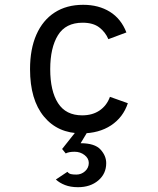

<svg xmlns="http://www.w3.org/2000/svg" viewBox="-20 -543 656 799"><path d="M319.5 12Q220.5 12 162.8 -58Q105 -128 105 -255Q105 -339 131.5 -399Q158 -459 207.5 -491Q257 -523 326 -523Q390.5 -523 437.2 -494Q484 -465 506 -408L431 -380Q418.5 -409.5 393 -429Q367.5 -448.5 324 -448.5Q253 -448.5 221 -396.2Q189 -344 189 -255Q189 -164.5 221.5 -113.8Q254 -63 322 -63Q365 -63 394.8 -83.5Q424.5 -104 437.5 -140L512 -113.5Q492.5 -54.5 442 -21.2Q391.5 12 319.5 12ZM304.5 236Q273.5 236 250.5 227Q227.5 218 212.5 204L260.5 172Q266.5 179.5 275 181.5Q283.5 183.5 297.5 183.5Q318.5 183.5 334 169.5Q349.5 155.5 349.5 135Q349.5 116 331.8 102.2Q314 88.5 290.5 88.5Q266.5 88.5 253.5 95.5L238.5 77L307.5 -10H353.5L315.5 53Q374 53 398 79Q422 105 422 136Q422 180 389 208Q356 236 304.5 236Z"/></svg>

Font: Overpass Mono Light
Style: Regular
Weight: 400
Monospace: yes
Version: Version 4.000